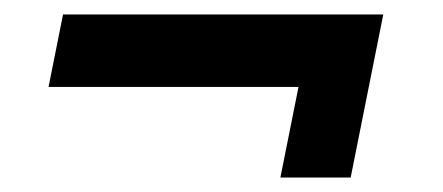

<svg xmlns="http://www.w3.org/2000/svg" viewBox="-20 -369 611 265"><path d="M509 -349 464 -124H367L392 -249H47L67 -349Z"/></svg>

Font: Piazzolla
Style: Bold Italic
Weight: 700
Italic angle: -11.3°
Designer: Juan Pablo del Peral
Foundry: Huerta Tipografica
Version: Version 1.330